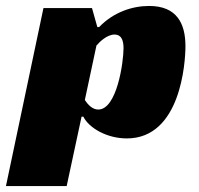

<svg xmlns="http://www.w3.org/2000/svg" viewBox="-66 -457 670 645"><path d="M208 -65H214C233 -27 293 8 360 8C541 8 557 -247 557 -302C557 -378 528 -437 435 -437C378 -437 315 -416 267 -366H261L243 -430H80L-46 168H158ZM264 -89C244 -89 229 -106 219 -121L258 -304C269 -317 294 -341 319 -341C342 -341 349 -321 349 -295C349 -249 327 -89 264 -89Z"/></svg>

Font: Racing Sans One
Style: Regular
Weight: 400
Designer: Pablo Impallari, Rodrigo Fuenzalida
Foundry: Pablo Impallari, Rodrigo Fuenzalida
Version: Version 1.001